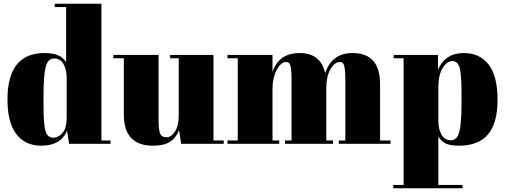

<svg xmlns="http://www.w3.org/2000/svg" viewBox="-20 -770 2704 1028"><path d="M337 -136V-354Q337 -397 320 -427Q303 -457 270 -457Q237 -457 225 -413Q213 -369 213 -259V-207Q213 -102 224 -67.5Q235 -33 264.5 -33Q294 -33 315.5 -59Q337 -85 337 -136ZM350 0 339 -70Q305 10 201 10Q115 10 67.5 -52Q20 -114 20 -237Q20 -486 218 -486Q306 -486 334 -437V-732H273V-750H523V-18H572V0Z M1178 0H950L939 -73Q923 -33 891.5 -11.5Q860 10 798 10Q643 10 643 -157V-458H587V-476H829V-133Q829 -73 837.5 -54Q846 -35 871.5 -35Q897 -35 917 -66Q937 -97 937 -152V-458H891V-476H1123V-18H1178Z M1198 -476H1439V-384Q1472 -486 1584.5 -486Q1697 -486 1721 -378Q1756 -486 1868 -486Q2015 -486 2015 -319V-18H2071V0H1794V-18H1829V-343Q1829 -419 1816 -432Q1810 -438 1800 -438Q1771 -438 1749 -399Q1727 -360 1727 -300V-18H1763V0H1506V-18H1541V-343Q1541 -419 1528 -432Q1522 -438 1512 -438Q1484 -438 1461.5 -395.5Q1439 -353 1439 -294V-18H1475V0H1198V-18H1253V-458H1198Z M2327 -305V-122Q2327 -79 2344 -49Q2361 -19 2394 -19Q2427 -19 2439 -63Q2451 -107 2451 -217V-269Q2451 -372 2441 -407.5Q2431 -443 2402 -443Q2373 -443 2350 -405.5Q2327 -368 2327 -305ZM2325 -476V-397Q2364 -486 2463 -486Q2549 -486 2596.5 -424Q2644 -362 2644 -236Q2644 -110 2592.5 -50Q2541 10 2438 10Q2390 10 2366 -2Q2342 -14 2327 -39V220H2456V238H2086V220H2141V-458H2088V-476Z"/></svg>

Font: Abril Fatface
Style: Regular
Weight: 400
Designer: Veronika Burian, Jos Scaglione
Foundry: TypeTogether
Version: Version 1.001